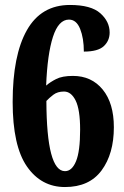

<svg xmlns="http://www.w3.org/2000/svg" viewBox="-20 -744 501 774"><path d="M242 10Q146 10 88.5 -73Q31 -156 31 -333Q31 -521 88.5 -622.5Q146 -724 262 -724Q347 -724 384.5 -690.5Q422 -657 422 -613Q422 -580 398.5 -558Q375 -536 318 -536Q318 -590 303 -627.5Q288 -665 258 -665Q216 -665 193.5 -595.5Q171 -526 166 -399Q182 -413 206.5 -425.5Q231 -438 274 -438Q349 -438 394 -383Q439 -328 439 -231Q439 -124 389.5 -57Q340 10 242 10ZM242 -54Q270 -54 286.5 -94Q303 -134 303 -221Q303 -302 285 -338.5Q267 -375 238 -375Q212 -375 195 -362Q178 -349 167 -337Q168 -54 242 -54Z"/></svg>

Font: Noto Serif ExtraCondensed ExtraBold
Style: Regular
Weight: 800
Width: 2
Designer: Monotype Design Team
Foundry: Monotype Imaging Inc.
Version: Version 2.013; ttfautohint (v1.8.4.7-5d5b)